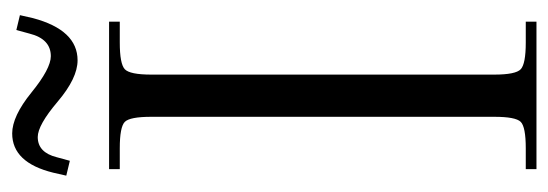

<svg xmlns="http://www.w3.org/2000/svg" viewBox="-320 -602 922 323"><g transform="rotate(-90 141.5 -441.0)"><path d="M18 0V-18H53Q89 -18 97.5 -26.5Q106 -35 106 -71V-648Q106 -684 97.5 -692.5Q89 -701 53 -701H18V-719H266V-701H231Q195 -701 186 -692.5Q177 -684 177 -648V-71Q177 -35 186 -26.5Q195 -18 231 -18H266V0ZM272 -847Q252 -772 201 -772Q171 -772 131.5 -805.5Q92 -839 72 -839Q46 -839 38 -807L32 -785L7 -791L12 -813Q29 -882 78 -882Q107 -882 147 -849.5Q187 -817 208 -817Q237 -817 246 -853L252 -875L277 -869Z"/></g></svg>

Font: Foglihten068fMac
Style: Regular
Weight: 500
Designer: gluk (gluksza@wp.pl)
Foundry: gluk (gluksza@wp.pl)
Version: Version 0.68